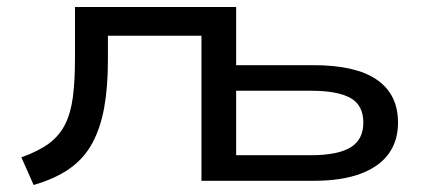

<svg xmlns="http://www.w3.org/2000/svg" viewBox="-20 -516 1223 548"><path d="M76 12 41 -67Q89 -84 119 -106Q149 -128 165.5 -160.5Q182 -193 188 -239Q194 -285 194 -348V-496H654V-330H875Q995 -330 1055.5 -288.5Q1116 -247 1116 -166Q1116 -113 1088.5 -76Q1061 -39 1007.5 -19.5Q954 0 876 0H555V-414H288V-345Q288 -268 277.5 -209.5Q267 -151 243.5 -107.5Q220 -64 179 -35Q138 -6 76 12ZM654 -73H868Q943 -73 980 -95Q1017 -117 1017 -166Q1017 -216 980 -236.5Q943 -257 868 -257H654Z"/></svg>

Font: Nunito Sans 7pt Expanded
Style: Regular
Weight: 400
Width: 7
Designer: Vernon Adams
Foundry: Vernon Adams
Version: Version 3.101;gftools[0.9.27]